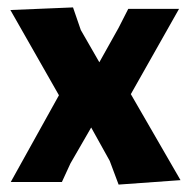

<svg xmlns="http://www.w3.org/2000/svg" viewBox="-20 -491 513 518"><path d="M177 -471 198 -410 248 -323 300 -416 326 -467H463L333 -237L467 -5L300 7L276 -57L226 -147L170 -50L147 0H9L139 -234L8 -464Z"/></svg>

Font: Alegreya Sans ExtraBold
Style: Regular
Weight: 800
Designer: Juan Pablo del Peral
Foundry: Huerta Tipografica
Version: Version 2.007